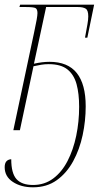

<svg xmlns="http://www.w3.org/2000/svg" viewBox="-23 -556 446 820"><path d="M118 244Q67 244 32 221Q-3 198 -3 158Q-3 126 25 124Q25 184 47.5 209Q70 234 118 234Q167 234 204 206.5Q241 179 265.5 131.5Q290 84 302.5 24Q315 -36 315 -100Q315 -156 304 -196.5Q293 -237 265 -259.5Q237 -282 185 -282Q168 -282 153 -279.5Q138 -277 120 -273L62 0H34L123 -419Q137 -483 137 -500Q137 -517 128.5 -521.5Q120 -526 87 -526H60L63 -536H379L350 -395H340Q347 -432 350.5 -452.5Q354 -473 354 -486Q354 -512 343 -519Q332 -526 310 -526H174L122 -284Q158 -292 188 -292Q267 -292 305 -244Q343 -196 343 -102Q343 -40 330 21Q317 82 289.5 132.5Q262 183 219.5 213.5Q177 244 118 244Z"/></svg>

Font: Noto Serif Display SemiCondensed Thin
Style: Italic
Weight: 100
Width: 4
Italic angle: -12°
Designer: Monotype Design Team
Foundry: Monotype Imaging Inc.
Version: Version 2.009